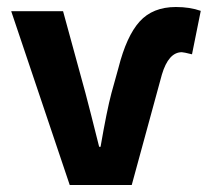

<svg xmlns="http://www.w3.org/2000/svg" viewBox="-20 -528 593 548"><path d="M179 0 12 -496H160L224 -262Q237 -213 263 -109H267Q285 -213 298 -262L318 -334Q341 -425 378.5 -466.5Q416 -508 482 -508Q522 -508 553 -497L528 -373Q504 -379 499 -379Q461 -379 442 -315L356 0Z"/></svg>

Font: Toshiba Sans
Style: Bold
Weight: 700
Designer: Paul D. Hunt
Foundry: Toshiba Corporation
Version: Version 2.020;PS 2.0;hotconv 1.0.86;makeotf.lib2.5.63406